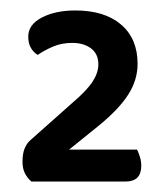

<svg xmlns="http://www.w3.org/2000/svg" viewBox="-20 -719 318 367"><path d="M124 -699Q180 -699 211.5 -672Q243 -645 243 -597Q243 -566 225 -538Q207 -510 169 -479L112 -433H242Q245 -427 247.5 -419Q250 -411 250 -402Q250 -387 242.5 -379.5Q235 -372 220 -372H40Q32 -379 27.5 -388Q23 -397 23 -410Q23 -425 27 -435Q31 -445 38 -451L119 -523Q146 -546 157 -563Q168 -580 168 -596Q168 -616 154 -626.5Q140 -637 118 -637Q98 -637 81.5 -630Q65 -623 52 -614Q44 -619 39 -627.5Q34 -636 34 -649Q34 -672 60 -685.5Q86 -699 124 -699Z"/></svg>

Font: BalooTamma2SemiBold
Style: Regular
Weight: 600
Designer: Divya Kowshik, Shuchita Grover and Ek Type
Foundry: Ek Type
Version: Version 1.700